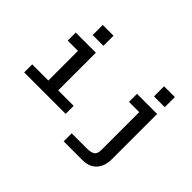

<svg xmlns="http://www.w3.org/2000/svg" viewBox="-170 -1111 1640 1640"><g transform="rotate(45 650.0 -291.5)"><path d="M269 0V-552H388V0ZM74 0V-97H575V0ZM145 -455V-552H328V-455ZM262 -639V-761H392V-639ZM1128 -552V-3Q1128 51 1108 92Q1088 133 1050 155.5Q1012 178 957 178H729V81H916Q961 81 985 65Q1009 49 1009 -1V-552ZM885 -455V-552H1068V-455ZM1003 -639V-761H1133V-639Z"/></g></svg>

Font: Azeret Mono Thin Medium
Style: Regular
Weight: 500
Version: Version 1.002